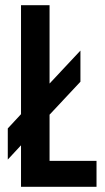

<svg xmlns="http://www.w3.org/2000/svg" viewBox="-20 -720 404 740"><path d="M352 -100V0H61V-160L10 -105V-225L61 -280V-700H171V-398L290 -525V-405L171 -278V-100Z"/></svg>

Font: kids-team
Style: team
Weight: 400
Designer: Ryoichi Tsunekawa, Thomas Gollenia, Laura Emeder
Foundry: Ryoichi Tsunekawa, Thomas Gollenia, Laura Emeder
Version: Version 2.000